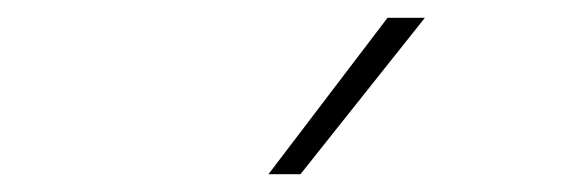

<svg xmlns="http://www.w3.org/2000/svg" viewBox="-20 -828 640 216"><path d="M282 -632 416 -808H458L318 -632Z"/></svg>

Font: Encode Sans Expanded Thin
Style: Regular
Weight: 100
Width: 7
Designer: Multiple Designers
Foundry: Impallari Type
Version: Version 3.000; ttfautohint (v1.8.3) -l 8 -r 50 -G 200 -x 14 